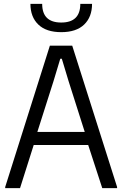

<svg xmlns="http://www.w3.org/2000/svg" viewBox="-20 -977 635 997"><path d="M7 -6 239 -740H355L588 -6V0H511L438 -224H155L84 0H7ZM420 -292 336 -556 301 -672H293L258 -556L174 -292ZM298 -810Q220 -810 179 -849.5Q138 -889 138 -957H199Q199 -860 298 -860Q397 -860 397 -957H458Q458 -889 417 -849.5Q376 -810 298 -810Z"/></svg>

Font: Encode Sans Condensed
Style: Regular
Weight: 400
Designer: Pablo Impallari, Andres Torresi
Foundry: Pablo Impallari, Andres Torresi
Version: Version 1.000; ttfautohint (v1.00) -l 8 -r 50 -G 200 -x 14 -